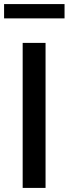

<svg xmlns="http://www.w3.org/2000/svg" viewBox="-31 -920 336 940"><path d="M80 0V-710H192V0ZM-11 -830V-900H285V-830Z"/></svg>

Font: Raleway Thin SemiBold
Style: Regular
Weight: 600
Version: Version 4.026